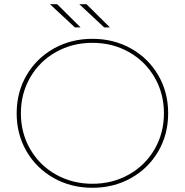

<svg xmlns="http://www.w3.org/2000/svg" viewBox="-20 -887 876 910"><path d="M59 -350Q59 -450 106 -530.5Q153 -611 235 -657Q317 -703 418 -703Q519 -703 601 -657Q683 -611 730 -530.5Q777 -450 777 -350Q777 -250 730 -169.5Q683 -89 601 -43Q519 3 418 3Q317 3 235 -43Q153 -89 106 -169.5Q59 -250 59 -350ZM757 -350Q757 -444 712.5 -520.5Q668 -597 590.5 -640.5Q513 -684 418 -684Q323 -684 245.5 -640.5Q168 -597 123.5 -520.5Q79 -444 79 -350Q79 -256 123.5 -179.5Q168 -103 245.5 -59.5Q323 -16 418 -16Q513 -16 590.5 -59.5Q668 -103 712.5 -179.5Q757 -256 757 -350ZM356 -867H390L501 -757H474ZM217 -867H251L362 -757H335Z"/></svg>

Font: iiserrat Thin
Style: Regular
Weight: 100
Designer: Akira Ohta
Foundry: Akira Ohta
Version: Version 1.200;Glyphs 3.3.1 (3343)